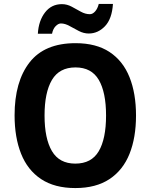

<svg xmlns="http://www.w3.org/2000/svg" viewBox="-20 -944 764 974"><path d="M670 -358Q670 -246 637 -163.5Q604 -81 535.5 -35.5Q467 10 362 10Q257 10 188.5 -35.5Q120 -81 87 -164Q54 -247 54 -359Q54 -530 130 -627.5Q206 -725 363 -725Q468 -725 536 -680Q604 -635 637 -552.5Q670 -470 670 -358ZM206 -358Q206 -241 243.5 -177.5Q281 -114 362 -114Q444 -114 481 -177Q518 -240 518 -358Q518 -476 481 -539Q444 -602 363 -602Q281 -602 243.5 -538.5Q206 -475 206 -358ZM172 -773Q176 -839 208.5 -881Q241 -923 294 -923Q320 -923 344 -910Q368 -897 390.5 -884.5Q413 -872 436 -872Q450 -872 462.5 -886Q475 -900 481 -924H553Q548 -848 512.5 -811Q477 -774 430 -774Q405 -774 380.5 -786.5Q356 -799 333 -812Q310 -825 289 -825Q276 -825 262.5 -811.5Q249 -798 244 -773Z"/></svg>

Font: Noto Sans Sinhala SemiCondensed
Style: Bold
Weight: 700
Width: 4
Designer: Jelle Bosma - Monotype Design Team
Foundry: Monotype Imaging Inc.
Version: Version 2.006; ttfautohint (v1.8.4.7-5d5b)